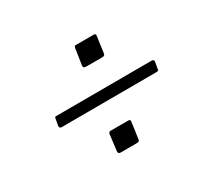

<svg xmlns="http://www.w3.org/2000/svg" viewBox="-94 -714 732 683"><g transform="rotate(-30 272.5 -372.5)"><path d="M305 -178Q304 -171 301.5 -169Q299 -167 290 -167H227Q220 -167 218 -170.5Q216 -174 217 -179L225 -244Q227 -249 228.5 -250.5Q230 -252 233 -252H307Q311 -252 313 -250Q315 -248 314 -242ZM489 -359Q489 -354 487 -352.5Q485 -351 479 -351L90 -350Q85 -350 83 -352.5Q81 -355 81 -359L86 -388Q87 -392 88 -393Q89 -394 91 -394L486 -395Q490 -395 492 -392.5Q494 -390 494 -387ZM351 -503Q350 -497 347.5 -495Q345 -493 337 -493H273Q266 -493 263.5 -496Q261 -499 262 -505L272 -570Q273 -575 274.5 -576.5Q276 -578 279 -578H353Q357 -578 359 -576Q361 -574 360 -568Z"/></g></svg>

Font: Libre Franklin ExtraLight
Style: Italic
Weight: 250
Italic angle: -8°
Designer: Pablo Impallari, Rodrigo Fuenzalida, Nhung Nguyen
Foundry: Impallari Type
Version: Version 3.000